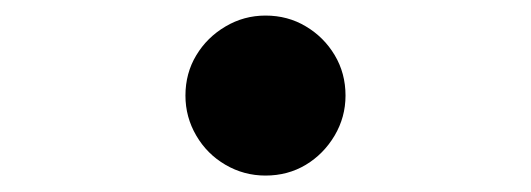

<svg xmlns="http://www.w3.org/2000/svg" viewBox="-20 -381 672 243"><path d="M316 -158.8Q288.7 -158.8 265.4 -172.4Q242 -186 228.4 -209.4Q214.7 -232.8 214.7 -260Q214.7 -288.3 228.4 -311Q242 -333.7 265.4 -347.5Q288.7 -361.3 316 -361.3Q344.3 -361.3 367.1 -347.6Q390 -334 403.6 -311.2Q417.3 -288.3 417.3 -260Q417.3 -232.8 403.5 -209.4Q389.6 -186 367 -172.4Q344.3 -158.8 316 -158.8Z"/></svg>

Font: Atkinson Hyperlegible Mono ExtraLight
Style: Regular
Weight: 200
Monospace: yes
Designer: Elliott Scott, Megan Eiswerth, Linus Boman, Theodore Petrosky, Letters from Sweden
Foundry: Applied Design Works, Letters from Sweden
Version: Version 2.001